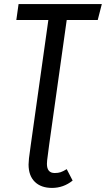

<svg xmlns="http://www.w3.org/2000/svg" viewBox="-20 -709 519 941"><path d="M459 -611H307L221 0H131L217 -611H60L71 -689H479ZM120 97Q120 89 122 67L131 0H221L211 77Q210 83 210 94Q210 139 248 139Q265 139 277 135Q289 131 307 120L336 176Q291 212 235 212Q181 212 150.5 182Q120 152 120 97Z"/></svg>

Font: Fira Sans Compressed
Style: Italic
Weight: 400
Width: 1
Italic angle: -8°
Designer: bBox Type GmbH & Carrois Corporate GbR & Edenspiekermann AG
Foundry: bBox Type GmbH & Carrois Corporate GbR & Edenspiekermann AG
Version: Version 4.301